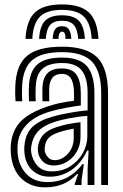

<svg xmlns="http://www.w3.org/2000/svg" viewBox="-20 -816 542 847"><path d="M426.5 0V-404Q426.5 -500.5 386.5 -543.2Q346.5 -586 253.5 -586Q163.2 -586 122 -550.6Q80.8 -515.2 77.5 -434.8Q77 -419.5 76.9 -402.8Q76.8 -386 78.2 -369.2H48.5Q47 -387 46.9 -401.4Q46.8 -415.8 47.5 -436Q51.2 -530.2 99.9 -570.1Q148.5 -610 253.5 -610Q362.5 -610 409.5 -562.2Q456.5 -514.5 456.5 -404V0ZM366.5 0.2V-72L371 -151.5H364.2Q340 -98 296.6 -67.1Q253.2 -36.2 197.8 -36.5Q152.5 -36.8 122.2 -65.1Q92 -93.5 87.8 -142.2Q86.2 -159 87.8 -174.5Q93 -227.5 123.1 -256Q153.2 -284.5 210.5 -301Q229 -306.5 256.8 -312.4Q284.5 -318.2 313.9 -322.9Q343.2 -327.5 366.5 -329V-404Q366.5 -472.8 340.5 -505.4Q314.5 -538 253.5 -538Q196.2 -538 168 -513.2Q139.8 -488.5 137.5 -433.5Q137 -419 136.8 -403Q136.5 -387 137.8 -369.2H108Q106.8 -388.5 106.9 -404.4Q107 -420.2 107.5 -434Q110.2 -501.2 144.6 -531.6Q179 -562 253.5 -562Q330.5 -562 363.5 -524.2Q396.5 -486.5 396.5 -404V0.2ZM178.8 10.5Q116.2 10.5 75.4 -27.5Q34.5 -65.5 28 -137Q26 -160 28 -180Q34.5 -243.5 73 -281.9Q111.5 -320.2 191.2 -346.8Q219 -356 243.9 -361.4Q268.8 -366.8 306.5 -371.5V-404.2Q306.5 -444.8 294.4 -467.4Q282.2 -490 253.5 -490Q224.8 -490 211.6 -473.4Q198.5 -456.8 197.2 -429.5Q197 -424.2 196.8 -406Q196.5 -387.8 197.2 -369.2H167.5Q166.5 -391.5 166.9 -406.9Q167.2 -422.2 167.5 -432.8Q169 -470.2 188.6 -492.1Q208.2 -514 253.5 -514Q298.2 -514 317.4 -486.4Q336.5 -458.8 336.5 -404.2V-350.8Q303.2 -346.5 267.4 -339.6Q231.5 -332.8 201 -324Q134.8 -305 98 -266.5Q61.2 -228 57.8 -177.2Q57.2 -169.8 57.1 -158.8Q57 -147.8 57.8 -139.8Q62.8 -83.2 97 -48Q131.2 -12.8 188.5 -12.8Q238 -12.8 276.9 -33.2Q315.8 -53.8 343.2 -91.5H350L339.8 -22.5V0H310L309.5 -4L324.8 -48H319.2Q266.5 10.5 178.8 10.5ZM209 -60Q255.2 -60 290.4 -82.6Q325.5 -105.2 345.4 -140.8Q365.2 -176.2 365.2 -214.8V-305Q332 -303 289.5 -295Q247 -287 220 -278Q171.2 -261.8 147.6 -236.2Q124 -210.8 117.5 -168.2Q116.8 -163.5 116.9 -155.9Q117 -148.2 117.5 -144.8Q123.2 -108.5 145.8 -84.2Q168.2 -60 209 -60ZM216.8 -86Q186.2 -86 168.2 -104.5Q150.2 -123 147.5 -147.2Q146.2 -158.8 147.5 -168Q151.8 -200.5 170.6 -221.2Q189.5 -242 229.2 -255Q256.5 -264 280.6 -268.6Q304.8 -273.2 335.2 -277V-212Q335.2 -176.5 319.1 -147.9Q303 -119.2 276.1 -102.6Q249.2 -86 216.8 -86ZM221.2 -109.5Q253.8 -109.5 279.5 -137.9Q305.2 -166.2 305.2 -209.2V-248.5Q289.8 -246 273 -241.9Q256.2 -237.8 238.5 -232Q208.2 -222 194 -206.8Q179.8 -191.5 177.5 -166.2Q176.8 -159.2 177 -155.8Q177.2 -152.2 177.5 -149.5Q179.2 -137.5 190.5 -123.5Q201.8 -109.5 221.2 -109.5ZM253.5 -796.5Q171.5 -796.5 134.1 -761.1Q96.8 -725.8 92.5 -644.5H122.5Q126 -713 156.5 -742.8Q187 -772.5 253.5 -772.5Q319.5 -772.5 350 -742.8Q380.5 -713 384.5 -644.5H414.5Q409.5 -725.8 372.1 -761.1Q334.8 -796.5 253.5 -796.5ZM253.5 -748.5Q202.2 -748.5 178.9 -724.4Q155.5 -700.2 152.5 -644.5H182.2Q184.8 -687.2 201.2 -705.9Q217.8 -724.5 253.5 -724.5Q289 -724.5 305.5 -705.9Q322 -687.2 324.8 -644.5H354.5Q351.2 -700.2 327.8 -724.4Q304.2 -748.5 253.5 -748.5ZM253.5 -700.5Q233 -700.5 223.5 -687.5Q214 -674.5 212.2 -644.5H238.2Q238 -661.5 242.6 -669Q247.2 -676.5 253.5 -676.5Q269.8 -676.5 268.8 -644.5H294.8Q292.8 -674.5 283.1 -687.5Q273.5 -700.5 253.5 -700.5Z"/></svg>

Font: Big Shoulders Inline Text Black
Style: Regular
Weight: 900
Designer: Patric King
Foundry: XO Type Co
Version: Version 1.000